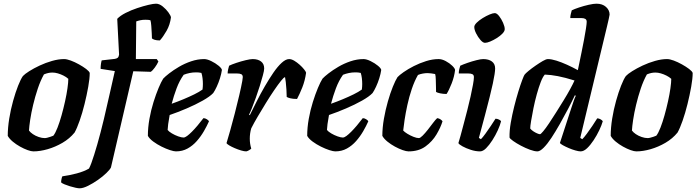

<svg xmlns="http://www.w3.org/2000/svg" viewBox="-20 -820 3789 1040"><path d="M161 0Q149 0 129.5 -7Q110 -14 88.5 -26Q67 -38 49 -53Q31 -68 22 -84Q22 -128 30 -177.5Q38 -227 51 -273.5Q64 -320 78 -355.5Q92 -391 104 -408Q114 -419 138.5 -434.5Q163 -450 195 -465Q227 -480 262 -490Q297 -500 327 -500Q342 -500 363.5 -492Q385 -484 407.5 -471.5Q430 -459 446.5 -446.5Q463 -434 466 -425Q466 -395 458 -350Q450 -305 438 -256.5Q426 -208 411.5 -166.5Q397 -125 384 -102Q357 -69 318.5 -46.5Q280 -24 238.5 -12Q197 0 161 0ZM222 -72Q228 -72 236 -74Q244 -76 253 -79Q262 -82 269 -85Q280 -99 291.5 -128.5Q303 -158 313.5 -195.5Q324 -233 332.5 -271.5Q341 -310 345.5 -342Q350 -374 350 -393Q339 -403 324 -410.5Q309 -418 293.5 -422.5Q278 -427 264 -427Q252 -427 241 -424.5Q230 -422 218 -417Q199 -383 184.5 -339.5Q170 -296 159.5 -252Q149 -208 143.5 -171Q138 -134 137 -113Q144 -103 158 -93.5Q172 -84 189.5 -78Q207 -72 222 -72Z M411 200Q404 200 389.5 197Q375 194 359 189Q343 184 329.5 178.5Q316 173 311 168Q311 159 313.5 148Q316 137 318 135Q355 130 395 119.5Q435 109 462 93Q468 82 475 63Q482 44 490 18.5Q498 -7 507 -38Q516 -69 525 -104Q534 -139 543 -176Q560 -251 574 -311Q588 -371 602 -435L525 -447Q525 -462 527 -475Q529 -488 531 -493L602 -501Q613 -503 618 -507.5Q623 -512 625 -524L615 -718Q631 -735 660.5 -750Q690 -765 723 -776Q756 -787 783.5 -793.5Q811 -800 825 -800Q843 -800 861.5 -785Q880 -770 892.5 -752.5Q905 -735 906 -726Q901 -686 882.5 -653.5Q864 -621 846 -601Q828 -601 817.5 -604.5Q807 -608 803 -612Q803 -620 802 -639.5Q801 -659 799.5 -679.5Q798 -700 795 -710Q789 -712 781.5 -712.5Q774 -713 767 -713Q753 -713 741 -710.5Q729 -708 718 -704L716 -500H829L838 -487Q831 -471 818.5 -454Q806 -437 797 -431L702 -434L581 87Q576 98 556.5 117Q537 136 510.5 154.5Q484 173 457 186.5Q430 200 411 200Z M933 0Q922 0 900.5 -7Q879 -14 855 -26Q831 -38 810.5 -53Q790 -68 781 -84Q781 -129 789.5 -176.5Q798 -224 811.5 -267Q825 -310 839 -343.5Q853 -377 864 -394Q874 -405 896.5 -422.5Q919 -440 949.5 -458Q980 -476 1015.5 -488Q1051 -500 1086 -500Q1102 -500 1124.5 -489Q1147 -478 1164 -464Q1181 -450 1182 -441Q1179 -420 1171.5 -396Q1164 -372 1154 -350.5Q1144 -329 1135 -316Q1117 -297 1078 -275Q1039 -253 991 -232.5Q943 -212 899 -197Q893 -164 891 -148Q889 -132 888 -116Q895 -107 911 -97.5Q927 -88 945 -81.5Q963 -75 974 -75Q982 -75 993.5 -83.5Q1005 -92 1019.5 -106.5Q1034 -121 1050 -140Q1066 -159 1082 -180Q1091 -180 1100.5 -174Q1110 -168 1112 -163Q1101 -138 1084.5 -109.5Q1068 -81 1046 -56Q1024 -31 996 -15.5Q968 0 933 0ZM910 -258Q944 -270 975 -283Q1006 -296 1032.5 -309Q1059 -322 1077 -335Q1078 -343 1078.5 -350.5Q1079 -358 1079 -365Q1079 -381 1077 -397Q1075 -413 1071 -425Q1063 -427 1056 -427.5Q1049 -428 1041 -428Q1024 -428 1007 -424.5Q990 -421 975 -415Q952 -383 936.5 -341.5Q921 -300 910 -258Z M1314 0Q1303 0 1286 -5Q1269 -10 1251.5 -17.5Q1234 -25 1221.5 -32.5Q1209 -40 1207 -45Q1215 -71 1227 -113.5Q1239 -156 1252 -206.5Q1265 -257 1276 -304Q1281 -326 1285.5 -346.5Q1290 -367 1292.5 -382Q1295 -397 1295 -402Q1295 -414 1287 -418Q1279 -422 1264 -422H1213Q1213 -433 1216 -445Q1219 -457 1221 -464Q1235 -471 1260.5 -479.5Q1286 -488 1311 -494Q1336 -500 1349 -500Q1377 -500 1394 -487Q1411 -474 1411 -449Q1411 -438 1404 -412Q1397 -386 1387 -354Q1377 -322 1365.5 -290Q1354 -258 1344 -233Q1334 -208 1329 -199L1333 -196Q1350 -230 1370.5 -271Q1391 -312 1414.5 -352.5Q1438 -393 1461 -426.5Q1484 -460 1506 -480Q1528 -500 1546 -500Q1559 -500 1574 -491Q1589 -482 1603 -469.5Q1617 -457 1627 -444.5Q1637 -432 1638 -426Q1632 -383 1617.5 -346.5Q1603 -310 1589 -284Q1567 -284 1553 -287.5Q1539 -291 1533 -295Q1533 -313 1531.5 -334.5Q1530 -356 1528 -375Q1526 -394 1524 -402Q1518 -402 1502 -382Q1486 -362 1464.5 -330.5Q1443 -299 1420 -261.5Q1397 -224 1376 -188.5Q1355 -153 1341 -125Q1337 -112 1335 -97.5Q1333 -83 1333 -69Q1333 -55 1335 -41.5Q1337 -28 1341 -15Q1337 -11 1329.5 -6.5Q1322 -2 1314 0Z M1796 0Q1785 0 1763.5 -7Q1742 -14 1718 -26Q1694 -38 1673.5 -53Q1653 -68 1644 -84Q1644 -129 1652.5 -176.5Q1661 -224 1674.5 -267Q1688 -310 1702 -343.5Q1716 -377 1727 -394Q1737 -405 1759.5 -422.5Q1782 -440 1812.5 -458Q1843 -476 1878.5 -488Q1914 -500 1949 -500Q1965 -500 1987.5 -489Q2010 -478 2027 -464Q2044 -450 2045 -441Q2042 -420 2034.5 -396Q2027 -372 2017 -350.5Q2007 -329 1998 -316Q1980 -297 1941 -275Q1902 -253 1854 -232.5Q1806 -212 1762 -197Q1756 -164 1754 -148Q1752 -132 1751 -116Q1758 -107 1774 -97.5Q1790 -88 1808 -81.5Q1826 -75 1837 -75Q1845 -75 1856.5 -83.5Q1868 -92 1882.5 -106.5Q1897 -121 1913 -140Q1929 -159 1945 -180Q1954 -180 1963.5 -174Q1973 -168 1975 -163Q1964 -138 1947.5 -109.5Q1931 -81 1909 -56Q1887 -31 1859 -15.5Q1831 0 1796 0ZM1773 -258Q1807 -270 1838 -283Q1869 -296 1895.5 -309Q1922 -322 1940 -335Q1941 -343 1941.5 -350.5Q1942 -358 1942 -365Q1942 -381 1940 -397Q1938 -413 1934 -425Q1926 -427 1919 -427.5Q1912 -428 1904 -428Q1887 -428 1870 -424.5Q1853 -421 1838 -415Q1815 -383 1799.5 -341.5Q1784 -300 1773 -258Z M2193 0Q2181 0 2161 -7Q2141 -14 2119 -26Q2097 -38 2078.5 -53Q2060 -68 2051 -84Q2051 -128 2059.5 -176.5Q2068 -225 2081 -270.5Q2094 -316 2108 -350.5Q2122 -385 2133 -402Q2143 -413 2166.5 -429.5Q2190 -446 2221.5 -462Q2253 -478 2288 -489Q2323 -500 2356 -500Q2374 -500 2394.5 -489Q2415 -478 2429.5 -464Q2444 -450 2445 -441Q2441 -405 2426.5 -368Q2412 -331 2399 -311Q2380 -311 2364 -314.5Q2348 -318 2342 -322Q2342 -331 2341.5 -350Q2341 -369 2340.5 -389.5Q2340 -410 2337 -419Q2326 -421 2315.5 -422.5Q2305 -424 2296 -424Q2284 -424 2270 -421.5Q2256 -419 2244 -414Q2225 -381 2210.5 -338Q2196 -295 2186.5 -251Q2177 -207 2171.5 -170.5Q2166 -134 2164 -113Q2171 -105 2186.5 -95.5Q2202 -86 2219.5 -79Q2237 -72 2249 -72Q2256 -72 2269.5 -85.5Q2283 -99 2297.5 -117.5Q2312 -136 2325.5 -154Q2339 -172 2348 -180Q2358 -179 2366 -173.5Q2374 -168 2377 -163Q2367 -130 2344.5 -92Q2322 -54 2285 -27Q2248 0 2193 0Z M2580 0Q2556 0 2530 -8.5Q2504 -17 2485 -27.5Q2466 -38 2463 -45Q2467 -57 2474.5 -84.5Q2482 -112 2491.5 -148Q2501 -184 2511 -222.5Q2521 -261 2529 -297.5Q2537 -334 2542 -361.5Q2547 -389 2547 -402Q2547 -414 2539 -418Q2531 -422 2517 -422H2465Q2465 -434 2468 -446Q2471 -458 2473 -464Q2488 -471 2512.5 -479.5Q2537 -488 2561 -494Q2585 -500 2597 -500Q2627 -500 2644.5 -487Q2662 -474 2662 -449Q2662 -438 2659 -418Q2656 -398 2649.5 -367.5Q2643 -337 2632.5 -295Q2622 -253 2607.5 -198Q2593 -143 2574 -73L2585 -66Q2595 -76 2609.5 -96Q2624 -116 2639 -138.5Q2654 -161 2664 -177Q2673 -177 2682.5 -172.5Q2692 -168 2694 -163Q2689 -142 2676.5 -114.5Q2664 -87 2647 -60.5Q2630 -34 2613 -17Q2596 0 2580 0ZM2607 -588Q2596 -588 2582.5 -603.5Q2569 -619 2559 -639Q2549 -659 2549 -674Q2549 -684 2562 -697Q2575 -710 2594.5 -722Q2614 -734 2632 -741.5Q2650 -749 2660 -749Q2671 -749 2683.5 -733Q2696 -717 2705 -696.5Q2714 -676 2714 -662Q2714 -651 2701.5 -638Q2689 -625 2670.5 -613.5Q2652 -602 2635 -595Q2618 -588 2607 -588Z M2891 0Q2875 0 2850.5 -9Q2826 -18 2801.5 -31Q2777 -44 2759.5 -56.5Q2742 -69 2740 -75Q2739 -111 2746.5 -154.5Q2754 -198 2765 -242Q2776 -286 2787.5 -323.5Q2799 -361 2808.5 -386Q2818 -411 2821 -415Q2826 -422 2843 -436Q2860 -450 2881 -464.5Q2902 -479 2920 -489.5Q2938 -500 2948 -500Q2967 -500 2994 -491.5Q3021 -483 3051 -469.5Q3081 -456 3110 -440Q3112 -450 3117.5 -476Q3123 -502 3130 -536.5Q3137 -571 3143.5 -605Q3150 -639 3154 -665.5Q3158 -692 3158 -702Q3158 -713 3150.5 -717.5Q3143 -722 3131 -722H3069Q3069 -733 3072 -745Q3075 -757 3077 -764Q3091 -771 3116.5 -779.5Q3142 -788 3168.5 -794Q3195 -800 3211 -800Q3243 -800 3262.5 -782.5Q3282 -765 3282 -741Q3282 -737 3277.5 -718Q3273 -699 3268 -677L3123 -73L3134 -66Q3144 -76 3158.5 -95.5Q3173 -115 3188.5 -138Q3204 -161 3215 -179Q3224 -179 3233.5 -173.5Q3243 -168 3245 -163Q3239 -142 3226 -114.5Q3213 -87 3195.5 -60.5Q3178 -34 3160 -17Q3142 0 3125 0Q3115 0 3097 -5Q3079 -10 3060.5 -18Q3042 -26 3028.5 -33.5Q3015 -41 3013 -46L3074 -233Q3082 -257 3088.5 -276Q3095 -295 3099 -301L3094 -304Q3078 -270 3056.5 -229Q3035 -188 3012 -147.5Q2989 -107 2967 -73.5Q2945 -40 2925 -20Q2905 0 2891 0ZM2905 -93Q2909 -93 2922.5 -109Q2936 -125 2954 -152Q2972 -179 2992.5 -211.5Q3013 -244 3033 -276.5Q3053 -309 3068.5 -337.5Q3084 -366 3092 -384Q3041 -400 3002 -407.5Q2963 -415 2931 -416Q2920 -404 2909 -375.5Q2898 -347 2887.5 -309Q2877 -271 2869.5 -233.5Q2862 -196 2857 -166Q2852 -136 2852 -124Q2858 -116 2868.5 -109Q2879 -102 2889.5 -97.5Q2900 -93 2905 -93Z M3427 0Q3415 0 3395.5 -7Q3376 -14 3354.5 -26Q3333 -38 3315 -53Q3297 -68 3288 -84Q3288 -128 3296 -177.5Q3304 -227 3317 -273.5Q3330 -320 3344 -355.5Q3358 -391 3370 -408Q3380 -419 3404.5 -434.5Q3429 -450 3461 -465Q3493 -480 3528 -490Q3563 -500 3593 -500Q3608 -500 3629.5 -492Q3651 -484 3673.5 -471.5Q3696 -459 3712.5 -446.5Q3729 -434 3732 -425Q3732 -395 3724 -350Q3716 -305 3704 -256.5Q3692 -208 3677.5 -166.5Q3663 -125 3650 -102Q3623 -69 3584.5 -46.5Q3546 -24 3504.5 -12Q3463 0 3427 0ZM3488 -72Q3494 -72 3502 -74Q3510 -76 3519 -79Q3528 -82 3535 -85Q3546 -99 3557.5 -128.5Q3569 -158 3579.5 -195.5Q3590 -233 3598.5 -271.5Q3607 -310 3611.5 -342Q3616 -374 3616 -393Q3605 -403 3590 -410.5Q3575 -418 3559.5 -422.5Q3544 -427 3530 -427Q3518 -427 3507 -424.5Q3496 -422 3484 -417Q3465 -383 3450.5 -339.5Q3436 -296 3425.5 -252Q3415 -208 3409.5 -171Q3404 -134 3403 -113Q3410 -103 3424 -93.5Q3438 -84 3455.5 -78Q3473 -72 3488 -72Z"/></svg>

Font: Texturina 12pt
Style: Bold Italic
Weight: 700
Italic angle: -11°
Designer: Guillermo Torres Carreño
Foundry: Omnibus-Type
Version: Version 1.002